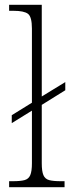

<svg xmlns="http://www.w3.org/2000/svg" viewBox="-20 -780 296 800"><path d="M18 0V-25H34Q65 -25 82 -29.5Q99 -34 106 -50Q113 -66 113 -100V-319L29 -267V-300L113 -352V-661Q113 -710 96.5 -722.5Q80 -735 36 -735H18V-760H154V-378L252 -438V-404L154 -343V-100Q154 -66 161 -50Q168 -34 185 -29.5Q202 -25 233 -25H249V0Z"/></svg>

Font: Noto Serif SemiCondensed ExtraLight
Style: Regular
Weight: 200
Width: 4
Designer: Monotype Design Team
Foundry: Monotype Imaging Inc.
Version: Version 2.014